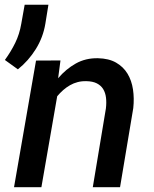

<svg xmlns="http://www.w3.org/2000/svg" viewBox="-36 -781 643 801"><path d="M216.3 -528.8 206.5 -454.6Q238.8 -492.7 280 -515.9Q321.3 -539.1 372.6 -538.1Q418 -537.1 448.2 -519.8Q478.5 -502.4 495.8 -473.9Q513.2 -445.3 518.8 -408Q524.4 -370.6 520 -330.1L464.8 0H351.1L405.8 -328.6Q408.7 -353 406.2 -373.5Q403.8 -394 394.5 -409.2Q385.3 -424.3 368.2 -433.1Q351.1 -441.9 324.2 -442.4Q305.2 -442.9 288.1 -438.5Q271 -434.1 256.1 -425.5Q241.2 -417 227.8 -405.3Q214.4 -393.6 202.6 -379.4L136.7 0H22.5L114.3 -528.3ZM153.3 -682.6Q144 -625.5 113.5 -576.4Q83 -527.3 38.6 -491.7L-15.6 -530.8Q9.8 -565.9 27.6 -602.3Q45.4 -638.7 52.7 -681.6L66.9 -761.2H166Z"/></svg>

Font: Roboto Mono Medium
Style: Italic
Weight: 500
Designer: Google
Version: Version 2.000985; 2015; ttfautohint (v1.3)